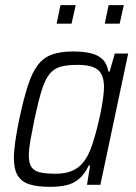

<svg xmlns="http://www.w3.org/2000/svg" viewBox="-20 -718 529 746"><path d="M176 8Q125 8 94 -2Q63 -12 48.5 -36.5Q34 -61 34 -104Q34 -132 39.5 -169.5Q45 -207 55 -256Q72 -335 88.5 -386Q105 -437 127.5 -466Q150 -495 183 -506.5Q216 -518 264 -518Q302 -518 331 -511.5Q360 -505 378 -488Q396 -471 401 -440H406L426 -510H478L370 0H318L330 -75H325Q308 -40 286 -22Q264 -4 236 2Q208 8 176 8ZM195 -43Q228 -43 251.5 -51Q275 -59 291.5 -74.5Q308 -90 321 -114Q330 -131 339 -158Q348 -185 356 -216Q364 -247 370.5 -278.5Q377 -310 380.5 -336.5Q384 -363 384 -379Q384 -427 360.5 -446.5Q337 -466 281 -466Q242 -466 216 -459Q190 -452 172.5 -430.5Q155 -409 142 -367Q129 -325 114 -255Q104 -206 98 -172Q92 -138 92 -115Q92 -85 102 -69.5Q112 -54 135 -48.5Q158 -43 195 -43ZM387 -626 402 -698H461L445 -626ZM200 -626 215 -698H274L258 -626Z"/></svg>

Font: Saira SemiCondensed Light
Style: Italic
Weight: 300
Width: 4
Italic angle: -12°
Designer: Hector Gatti with collaboration of the Omnibus-Type team
Foundry: Omnibus-Type
Version: Version 1.101